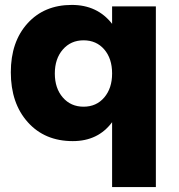

<svg xmlns="http://www.w3.org/2000/svg" viewBox="-20 -567 727 781"><path d="M436 -541H614V194H436V-70Q379 7 276 7Q162 7 93 -70Q24 -147 24 -273Q24 -397 92 -472Q160 -547 272 -547Q376 -547 436 -470ZM436 -268Q436 -329 404 -366Q372 -403 320 -403Q268 -403 235.5 -365.5Q203 -328 203 -268Q203 -208 235.5 -170.5Q268 -133 320 -133Q372 -133 404 -170.5Q436 -208 436 -268Z"/></svg>

Font: Montserrat arm
Style: Bold
Weight: 700
Designer: Julieta Ulanovsky
Foundry: Julieta Ulanovsky
Version: Version 6.000;PS 006.000;hotconv 1.0.88;makeotf.lib2.5.64775